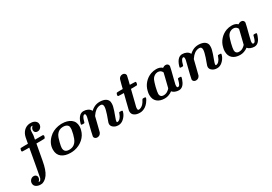

<svg xmlns="http://www.w3.org/2000/svg" viewBox="33 -1733 4195 2966"><g transform="rotate(-30 2130.0 -250.0)"><path d="M200 84Q200 121 166 150L174 151H185Q202 148 217 112Q222 95 240 -9Q246 -40 262.5 -132.5Q279 -225 293 -303Q307 -381 307 -382H247Q187 -382 184 -384Q173 -389 173 -400Q173 -405 177 -419.5Q181 -434 183 -437Q184 -440 189 -442Q193 -444 256 -444H318L319 -446Q319 -453 338 -548Q352 -613 392 -653.5Q432 -694 492 -701H503Q532 -701 538 -700Q578 -693 601 -671Q624 -649 624 -617Q624 -583 600.5 -558Q577 -533 544 -533Q519 -533 503.5 -547Q488 -561 488 -585Q488 -617 513 -642Q520 -649 520 -650Q515 -650 509 -651Q499 -651 494 -649Q473 -638 465 -611Q460 -596 459 -554L458 -518L452 -484Q446 -448 445 -447V-444H584Q598 -438 598 -427Q598 -411 586 -387Q580 -382 505 -382H434V-380Q433 -379 411 -254Q380 -77 368 -30Q337 97 280 152Q245 187 203 199Q194 201 175 201Q128 201 96 179Q64 157 64 117Q64 83 87.5 58Q111 33 145 33Q169 33 184.5 47.5Q200 62 200 84Z M822 8Q723 8 665 -37Q607 -82 607 -169Q607 -278 695 -363Q760 -427 860 -446Q885 -451 904 -451L912 -452Q921 -452 927 -452Q1023 -452 1083.5 -408Q1144 -364 1144 -279Q1144 -249 1135 -216Q1114 -132 1048 -74Q982 -16 891 2Q858 8 822 8ZM738 -126Q738 -44 828 -44Q935 -44 977 -157Q1000 -218 1012 -295Q1013 -301 1013 -317Q1013 -342 1009 -354Q1005 -366 993 -377Q967 -400 917 -400Q842 -400 799 -338Q774 -301 755 -220Q738 -153 738 -126Z M1296 8Q1275 8 1259 -5Q1243 -18 1243 -39Q1243 -47 1261.5 -124Q1280 -201 1299 -274L1317 -347Q1319 -355 1319 -372Q1319 -401 1302 -401Q1266 -401 1242 -306Q1238 -288 1233.5 -285Q1229 -282 1208 -282Q1187 -282 1184 -284Q1177 -288 1177 -296V-298Q1178 -301 1179 -304Q1180 -307 1180 -310Q1203 -391 1246 -428Q1276 -452 1312 -452Q1353 -452 1386.5 -435.5Q1420 -419 1434 -392L1438 -384L1446 -391Q1498 -436 1552 -447Q1574 -452 1607 -452Q1729 -447 1750 -367Q1752 -356 1752 -334Q1752 -307 1745 -281Q1732 -226 1694 -127Q1674 -75 1674 -57Q1674 -43 1683 -43Q1710 -43 1735 -69.5Q1760 -96 1774 -138Q1779 -156 1783 -159Q1787 -162 1803 -162H1809Q1830 -162 1833 -160Q1840 -156 1840 -148Q1840 -144 1831 -117Q1811 -67 1768.5 -29.5Q1726 8 1675 8Q1616 8 1580 -26Q1555 -49 1555 -82Q1555 -100 1570 -137Q1606 -231 1621 -292Q1630 -328 1630 -351Q1630 -401 1587 -401Q1540 -401 1499 -371Q1467 -348 1438 -305L1431 -295L1400 -170Q1369 -46 1367 -40Q1346 8 1296 8Z M2058 7Q2000 7 1962.5 -18Q1925 -43 1925 -90V-105L1959 -243L1994 -381Q1994 -382 1948 -382Q1901 -382 1897 -384Q1887 -388 1887 -398Q1887 -415 1899 -439Q1905 -444 1959 -444H2010L2028 -517Q2046 -590 2051 -600Q2073 -643 2119 -643Q2142 -643 2157 -629.5Q2172 -616 2172 -594Q2172 -585 2154 -514Q2150 -499 2145.5 -481Q2141 -463 2139 -454L2137 -445Q2137 -444 2183 -444Q2229 -444 2234 -442Q2243 -438 2243 -428Q2243 -408 2234 -390Q2229 -385 2227 -384Q2223 -382 2172 -382H2121Q2119 -377 2102 -307Q2085 -237 2068 -169.5Q2051 -102 2050 -99Q2048 -90 2048 -75Q2048 -57 2052 -50Q2056 -43 2070 -43Q2108 -46 2145 -81Q2169 -107 2187 -142Q2194 -157 2197.5 -159.5Q2201 -162 2216 -162H2222Q2242 -162 2246 -160Q2253 -156 2253 -146Q2248 -121 2213 -75Q2167 -18 2110 -1Q2087 7 2058 7Z M2503 8Q2418 8 2368.5 -34.5Q2319 -77 2319 -158Q2319 -191 2329 -227Q2346 -300 2395.5 -355.5Q2445 -411 2514 -436Q2560 -452 2608 -452Q2673 -452 2709 -419Q2713 -414 2715 -416L2721 -420Q2742 -435 2767 -435Q2790 -435 2804.5 -421.5Q2819 -408 2819 -386Q2819 -377 2803.5 -315.5Q2788 -254 2770 -184Q2752 -114 2748 -93Q2747 -87 2747 -72Q2747 -43 2765 -43Q2786 -43 2798 -66Q2810 -89 2820 -125Q2821 -131 2822 -134Q2827 -155 2831 -158.5Q2835 -162 2852 -162H2857Q2878 -162 2881 -160Q2888 -156 2888 -148Q2888 -144 2879 -115Q2843 -7 2774 6Q2762 8 2755 8Q2719 8 2686.5 -5.5Q2654 -19 2639 -40Q2573 8 2503 8ZM2685 -351Q2663 -401 2605 -401Q2593 -401 2576 -396Q2526 -379 2502 -330Q2487 -296 2467 -220Q2447 -136 2447 -106Q2447 -76 2463.5 -59.5Q2480 -43 2509 -43Q2556 -43 2591 -71Q2601 -78 2612.5 -89Q2624 -100 2624 -103Q2624 -106 2655 -228Z M3057 8Q3036 8 3020 -5Q3004 -18 3004 -39Q3004 -47 3022.5 -124Q3041 -201 3060 -274L3078 -347Q3080 -355 3080 -372Q3080 -401 3063 -401Q3027 -401 3003 -306Q2999 -288 2994.5 -285Q2990 -282 2969 -282Q2948 -282 2945 -284Q2938 -288 2938 -296V-298Q2939 -301 2940 -304Q2941 -307 2941 -310Q2964 -391 3007 -428Q3037 -452 3073 -452Q3114 -452 3147.5 -435.5Q3181 -419 3195 -392L3199 -384L3207 -391Q3259 -436 3313 -447Q3335 -452 3368 -452Q3490 -447 3511 -367Q3513 -356 3513 -334Q3513 -307 3506 -281Q3493 -226 3455 -127Q3435 -75 3435 -57Q3435 -43 3444 -43Q3471 -43 3496 -69.5Q3521 -96 3535 -138Q3540 -156 3544 -159Q3548 -162 3564 -162H3570Q3591 -162 3594 -160Q3601 -156 3601 -148Q3601 -144 3592 -117Q3572 -67 3529.5 -29.5Q3487 8 3436 8Q3377 8 3341 -26Q3316 -49 3316 -82Q3316 -100 3331 -137Q3367 -231 3382 -292Q3391 -328 3391 -351Q3391 -401 3348 -401Q3301 -401 3260 -371Q3228 -348 3199 -305L3192 -295L3161 -170Q3130 -46 3128 -40Q3107 8 3057 8Z M3849 8Q3764 8 3714.5 -34.5Q3665 -77 3665 -158Q3665 -191 3675 -227Q3692 -300 3741.5 -355.5Q3791 -411 3860 -436Q3906 -452 3954 -452Q4019 -452 4055 -419Q4059 -414 4061 -416L4067 -420Q4088 -435 4113 -435Q4136 -435 4150.5 -421.5Q4165 -408 4165 -386Q4165 -377 4149.5 -315.5Q4134 -254 4116 -184Q4098 -114 4094 -93Q4093 -87 4093 -72Q4093 -43 4111 -43Q4132 -43 4144 -66Q4156 -89 4166 -125Q4167 -131 4168 -134Q4173 -155 4177 -158.5Q4181 -162 4198 -162H4203Q4224 -162 4227 -160Q4234 -156 4234 -148Q4234 -144 4225 -115Q4189 -7 4120 6Q4108 8 4101 8Q4065 8 4032.5 -5.5Q4000 -19 3985 -40Q3919 8 3849 8ZM4031 -351Q4009 -401 3951 -401Q3939 -401 3922 -396Q3872 -379 3848 -330Q3833 -296 3813 -220Q3793 -136 3793 -106Q3793 -76 3809.5 -59.5Q3826 -43 3855 -43Q3902 -43 3937 -71Q3947 -78 3958.5 -89Q3970 -100 3970 -103Q3970 -106 4001 -228Z"/></g></svg>

Font: KaTeX_Math
Style: Bold Italic
Weight: 700
Version: Version 3699957226